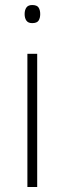

<svg xmlns="http://www.w3.org/2000/svg" viewBox="-20 -744 257 764"><path d="M128 -530V0H89V-530ZM108 -724Q127 -724 133.5 -714Q140 -704 140 -688Q140 -672 133.5 -662Q127 -652 108 -652Q92 -652 85 -662Q78 -672 78 -688Q78 -704 85 -714Q92 -724 108 -724Z"/></svg>

Font: Noto Sans Khmer ExtraLight
Style: Regular
Weight: 250
Version: Version 2.003